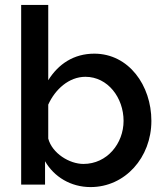

<svg xmlns="http://www.w3.org/2000/svg" viewBox="-20 -750 668 780"><path d="M163 -95C200 -31 268 10 348 10C488 10 595 -110 595 -259C595 -403 503 -532 363 -532C280 -532 217 -490 176 -424V-730H66V0H163ZM482 -259C482 -167 415 -84 319 -84C262 -84 192 -127 176 -187V-325C204 -387 260 -438 327 -438C418 -438 482 -353 482 -259Z"/></svg>

Font: FIGSv2-sans-serif SemiBold
Style: Regular
Weight: 600
Designer: Matt McInerney, Pablo Impallari, Rodrigo Fuenzalida,Mirko Velimirovic
Foundry: Matt McInerney, Pablo Impallari, Rodrigo Fuenzalida
Version: Version 4.021;hotconv 1.0.109;makeotfexe 2.5.65596